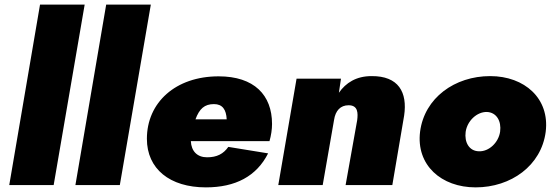

<svg xmlns="http://www.w3.org/2000/svg" viewBox="-20 -800 2388 830"><path d="M153 -780 20 0H212L346 -780Z M439 -780 306 0H498L632 -780Z M870 10C998 10 1089 -38 1139 -137L967 -165C946 -135 918 -120 875 -120C833 -120 807 -146 805 -190H1145C1152 -214 1156 -241 1156 -264C1156 -389 1079 -470 925 -470C739 -470 615 -357 615 -200C615 -70 714 10 870 10ZM905 -350C942 -350 958 -326 960 -284H825C842 -330 864 -350 905 -350Z M1524 -280 1474 0H1676L1727 -300C1742 -401 1703 -472 1586 -471C1520 -471 1475 -442 1445 -399L1454 -460H1262L1183 0H1375L1424 -281C1430 -322 1452 -345 1487 -345C1528 -345 1528 -311 1524 -280Z M1796 -231C1778 -86 1888 10 2036 10C2189 10 2320 -84 2339 -230C2357 -374 2248 -471 2099 -471C1946 -471 1815 -377 1796 -231ZM1993 -230C2000 -278 2042 -317 2085 -316C2127 -314 2148 -276 2142 -231C2135 -183 2093 -144 2050 -146C2008 -147 1987 -185 1993 -230Z"/></svg>

Font: Jost* Black
Style: Italic
Weight: 900
Italic angle: -10°
Version: Version 3.7